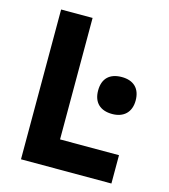

<svg xmlns="http://www.w3.org/2000/svg" viewBox="-107 -799 778 884"><g transform="rotate(15 281.5 -357.0)"><path d="M75 0H506V-135H225V-714H75ZM426 -310C480 -310 515 -341 515 -398C515 -456 481 -486 426 -486C369 -486 336 -456 336 -398C336 -340 370 -310 426 -310Z"/></g></svg>

Font: Noto Sans Mono SemiCondensed ExtraBold
Style: Regular
Weight: 800
Width: 4
Designer: Monotype Design Team
Foundry: Monotype Imaging Inc.
Version: Version 2.014